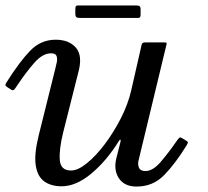

<svg xmlns="http://www.w3.org/2000/svg" viewBox="-22 -676 763 706"><path d="M2.5 -374Q50.5 -450 89.5 -490Q128.5 -530 182.5 -530Q232 -530 257.5 -500.2Q283 -470.5 265.5 -408L210.5 -190Q195 -127.5 197.8 -88.2Q200.5 -49 239 -49Q264.5 -49 297.5 -75.8Q330.5 -102.5 363.5 -146.2Q396.5 -190 422.8 -241.8Q449 -293.5 460.5 -343.5L499 -512.5Q501 -520 511 -520H581.5Q589 -520 590.2 -518.8Q591.5 -517.5 590 -511.5L487 -84Q484 -71 489.2 -59Q494.5 -47 513 -47Q540 -47 569 -80.8Q598 -114.5 628 -158Q635 -168 638.2 -170Q641.5 -172 647.5 -168L660 -160.5Q667.5 -156 668.8 -153.5Q670 -151 663.5 -140.5Q622.5 -74 581.5 -32Q540.5 10 480 10Q435.5 10 415.2 -20.5Q395 -51 406 -95L420 -150Q423 -161.5 420.8 -162.5Q418.5 -163.5 414.5 -156.5Q369.5 -84 313.5 -37.5Q257.5 9 204.5 9Q166 9 141 -8.8Q116 -26.5 109.5 -67.5Q103 -108.5 120.5 -179L181.5 -424Q184 -434 186.8 -447Q189.5 -460 186 -470Q182.5 -480 165.5 -480Q135 -480 104.5 -445.5Q74 -411 40 -360Q35 -352 30.5 -347Q26 -342 19.5 -346L7 -354Q-1.5 -359.5 -2 -362.8Q-2.5 -366 2.5 -374ZM255 -626V-642.5Q255 -649.5 256.8 -652.8Q258.5 -656 265 -656H478Q487.5 -656 491.2 -653.2Q495 -650.5 495 -640.5V-625Q495 -617 493.5 -613.5Q492 -610 484 -610H272.5Q263 -610 259 -612.8Q255 -615.5 255 -626Z"/></svg>

Font: Besley
Style: Italic
Weight: 400
Italic angle: -13°
Designer: Owen Earl
Foundry: indestructible type*
Version: Version 4.000; ttfautohint (v1.8.4.7-5d5b)